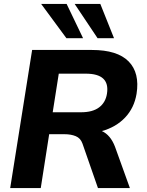

<svg xmlns="http://www.w3.org/2000/svg" viewBox="-20 -960 748 980"><path d="M32 0 144 -705H449Q579 -705 636.5 -646.5Q694 -588 677 -481Q665 -409 618.5 -360Q572 -311 500 -291Q544 -271 567 -211L643 0H480L401 -227Q391 -255 366.5 -265Q342 -275 309 -275H231L188 0ZM249 -387H394Q453 -387 486 -412Q519 -437 526 -482Q542 -584 418 -584H280ZM478 -765 361 -940H492L562 -765ZM319 -765 190 -940H320L404 -765Z"/></svg>

Font: Mulish ExtraBold
Style: Italic
Weight: 800
Italic angle: -9°
Designer: Vernon Adams
Foundry: Vernon Adams
Version: Version 3.603; ttfautohint (v1.8.3)